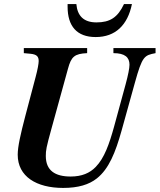

<svg xmlns="http://www.w3.org/2000/svg" viewBox="-20 -905 784 943"><path d="M642 -497C679 -631 689 -633 744 -644V-669H537V-644C594 -644 616 -623 616 -587C616 -570 609 -535 597 -491L540 -282C517 -199 493 -129 450 -85C421 -55 382 -38 327 -38C251 -38 205 -67 205 -139C205 -167 207 -180 233 -274L314 -568C330 -627 346 -641 408 -644V-669H97V-644L129 -641C161 -638 170 -627 170 -605C170 -593 165 -564 155 -527L104 -334C81 -246 67 -185 67 -145C67 -38 159 18 290 18C364 18 417 2 456 -29C515 -76 547 -156 577 -263ZM589 -885C558 -819 520 -795 454 -795C390 -795 360 -828 355 -885H312V-872C312 -777 357 -723 450 -723C547 -723 607 -782 628 -885Z"/></svg>

Font: XITS
Style: Bold Italic
Weight: 700
Italic angle: -16.33°
Designer: MicroPress Inc., with final additions and corrections provided by Coen Hoffman, Elsevier (retired)
Version: Version 1.105